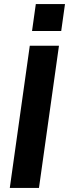

<svg xmlns="http://www.w3.org/2000/svg" viewBox="-20 -921 338 941"><path d="M28 0H171L269 -697H126ZM137 -769H280L298.5 -901H155.5Z"/></svg>

Font: HK Grotesk ExtraBold
Style: Italic
Weight: 800
Italic angle: -16°
Designer: Alfredo Marco Pradil
Foundry: Hanken Design Co.
Version: Version 3.001;FEAKit 1.0